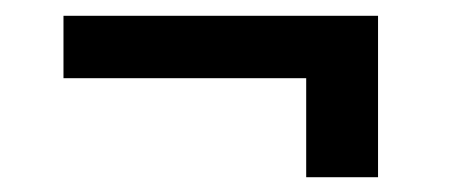

<svg xmlns="http://www.w3.org/2000/svg" viewBox="-20 -412 592 248"><path d="M468.3 -391.6V-183.1H375.5V-311H62V-391.6Z"/></svg>

Font: Vazirmatn UI Medium
Style: Regular
Weight: 500
Designer: Saber Rastikerdar
Foundry: Saber Rastikerdar
Version: Version 33.003